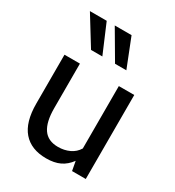

<svg xmlns="http://www.w3.org/2000/svg" viewBox="-181 -853 886 970"><g transform="rotate(30 262.0 -367.5)"><path d="M56 -205V-490H146V-230Q146 -150 173.5 -110Q201 -70 260 -70Q296 -70 326 -84Q356 -98 373 -126V-490H463V0H383L373 -54Q349 -21 316.5 -5.5Q284 10 237 10Q149 10 102.5 -43.5Q56 -97 56 -205ZM160 -578 57 -745H155L226 -578ZM300 -578 202 -745H300L366 -578Z"/></g></svg>

Font: Cabin
Style: Regular
Weight: 400
Designer: Pablo Impallari
Foundry: Pablo Impallari. http://www.impallari.com Igino Marini. http://www.ikern.com
Version: Version 2.001